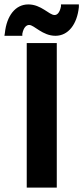

<svg xmlns="http://www.w3.org/2000/svg" viewBox="-36 -849 377 869"><path d="M221 -654H85V0H221ZM-16 -687H65V-696C71 -726 84 -736 96 -736C119 -736 156 -687 215 -687C273 -687 313 -739 321 -817V-818V-829H240V-820C234 -790 222 -781 211 -781C186 -781 151 -829 92 -829C34 -829 -6 -778 -14 -699Z"/></svg>

Font: Falling Sky
Style: SeBd
Weight: 600
Designer: Paul D. Hunt
Foundry: Adobe Systems Incorporated
Version: Version 1.02